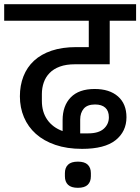

<svg xmlns="http://www.w3.org/2000/svg" viewBox="-40 -718 670 917"><path d="M352 -7Q280 -7 224.5 -26Q169 -45 131.5 -78.5Q94 -112 74.5 -158Q55 -204 55 -258Q55 -310 72 -353.5Q89 -397 122.5 -428Q156 -459 206.5 -476Q257 -493 324 -493H384V-619H-20V-698H610V-619H484V-411H318Q276 -411 246 -400Q216 -389 197 -369.5Q178 -350 169 -324Q160 -298 160 -269V-236Q160 -183 186 -146Q212 -109 259 -92V-144Q259 -213 298 -253Q337 -293 412 -293Q483 -293 523.5 -257.5Q564 -222 564 -158Q564 -90 512 -48.5Q460 -7 352 -7ZM381 -81Q431 -81 455.5 -103Q480 -125 480 -158Q480 -188 463 -203.5Q446 -219 414 -219Q377 -219 360 -199Q343 -179 343 -147V-81ZM332 179Q300 179 285 164.5Q270 150 270 124V109Q270 83 285 68.5Q300 54 332 54Q364 54 379 68.5Q394 83 394 109V124Q394 150 379 164.5Q364 179 332 179Z"/></svg>

Font: IBM Plex Sans Devanagari Medium
Style: Regular
Weight: 500
Designer: Mike Abbink, Paul van der Laan, Pieter van Rosmalen, Erin McLaughlin
Foundry: Bold Monday
Version: Version 1.1